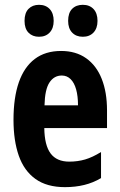

<svg xmlns="http://www.w3.org/2000/svg" viewBox="-20 -768 497 798"><path d="M233.9 -556.2Q295.4 -556.2 338.1 -525.9Q380.9 -495.6 402.8 -440.2Q424.8 -384.8 424.8 -309.1V-235.8H164.1Q165 -164.1 190.4 -130.1Q215.8 -96.2 268.1 -96.2Q302.7 -96.2 333.7 -105.2Q364.7 -114.3 399.9 -136.2V-27.8Q367.2 -8.3 330.1 0.7Q293 9.8 250 9.8Q174.8 9.8 127.4 -24.2Q80.1 -58.1 58.1 -120.8Q36.1 -183.6 36.1 -270Q36.1 -362.3 58.3 -426Q80.6 -489.7 124.5 -522.9Q168.5 -556.2 233.9 -556.2ZM236.8 -454.1Q204.6 -454.1 185.5 -425Q166.5 -396 165 -330.1H304.2Q304.2 -368.7 296.4 -396.5Q288.6 -424.3 273.4 -439.2Q258.3 -454.1 236.8 -454.1ZM82 -681.2Q82 -714.4 98.6 -731.2Q115.2 -748 142.1 -748Q169.9 -748 186.5 -730.5Q203.1 -712.9 203.1 -681.2Q203.1 -650.4 186.5 -632.8Q169.9 -615.2 142.1 -615.2Q115.2 -615.2 98.6 -632.1Q82 -648.9 82 -681.2ZM263.2 -681.2Q263.2 -714.4 279.8 -731.2Q296.4 -748 324.2 -748Q352.1 -748 368.7 -730.5Q385.3 -712.9 385.3 -681.2Q385.3 -650.4 368.7 -632.8Q352.1 -615.2 324.2 -615.2Q296.4 -615.2 279.8 -632.6Q263.2 -649.9 263.2 -681.2Z"/></svg>

Font: Open Sans Condensed
Style: Regular
Weight: 400
Width: 3
Designer: Monotype Design Team
Foundry: Monotype Imaging Inc.
Version: Version 3.000